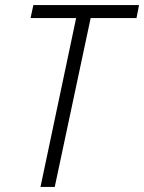

<svg xmlns="http://www.w3.org/2000/svg" viewBox="-20 -734 566 754"><path d="M139 0 279 -663H100L111 -714H526L516 -663H336L195 0Z"/></svg>

Font: Noto Sans SemiCondensed Light
Style: Italic
Weight: 300
Width: 4
Italic angle: -12°
Designer: Monotype Design Team
Foundry: Monotype Imaging Inc.
Version: Version 2.013; ttfautohint (v1.8.4.7-5d5b)